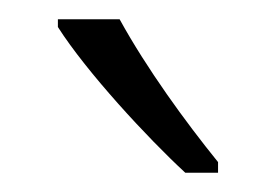

<svg xmlns="http://www.w3.org/2000/svg" viewBox="-20 -785 286 199"><path d="M104 -765H40V-757C70 -710 133 -642 172 -606H206V-617C172 -659 132 -714 104 -765Z"/></svg>

Font: Noto Sans Lao Looped ExtraCondensed Light
Style: Regular
Weight: 300
Width: 2
Designer: Mark Frömberg, Ben Mitchell
Foundry: The Fontpad Ltd
Version: Version 1.002